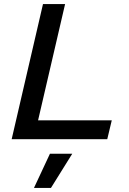

<svg xmlns="http://www.w3.org/2000/svg" viewBox="-20 -680 631 938"><path d="M166 -92H526L504 0H37L190 -660H298ZM333 71 229 238H146L224 71Z"/></svg>

Font: Elaine Sans Medium
Style: Italic
Weight: 500
Italic angle: -13°
Designer: Wei Huang
Foundry: Wei Huang
Version: Version 2.001;December 24, 2019;FontCreator 12.0.0.2547 64-b